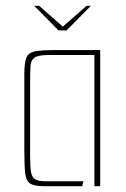

<svg xmlns="http://www.w3.org/2000/svg" viewBox="-20 -643 436 663"><path d="M98 -623H115L197 -551L279 -623H294L210 -538H182ZM133 0Q99 0 84.5 -9Q70 -18 67 -45Q64 -72 64 -125V-387Q64 -426 71 -443.5Q78 -461 100 -465.5Q122 -470 167 -470H326V0H306V-453H147Q113 -453 100 -444.5Q87 -436 85.5 -416.5Q84 -397 84 -362V-103Q84 -68 87 -49.5Q90 -31 101.5 -24Q113 -17 138 -17H268L264 0Z"/></svg>

Font: Smooch Sans Thin Thin
Style: Regular
Weight: 250
Version: Version 1.010